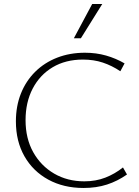

<svg xmlns="http://www.w3.org/2000/svg" viewBox="-20 -927 693 954"><path d="M395 7Q296 7 220 -34.5Q144 -76 101.5 -150.5Q59 -225 59 -324Q59 -400 84 -462.5Q109 -525 155 -570.5Q201 -616 264 -640.5Q327 -665 402 -665Q458 -665 507 -651Q556 -637 599 -612L578 -573Q536 -601 491 -616Q446 -631 392 -631Q306 -631 242 -593Q178 -555 142.5 -487Q107 -419 107 -330Q107 -239 145 -171Q183 -103 249 -64.5Q315 -26 399 -26Q456 -26 503.5 -44.5Q551 -63 591 -95L611 -60Q564 -27 511.5 -10Q459 7 395 7ZM347 -737 438 -907H488L382 -737Z"/></svg>

Font: Ysabeau SC ExtraLight
Style: Regular
Weight: 250
Designer: Christian Thalmann (Catharsis Fonts)
Version: Version 2.001;gftools[0.9.30]; featfreeze: smcp